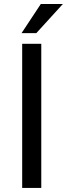

<svg xmlns="http://www.w3.org/2000/svg" viewBox="-20 -927 330 947"><path d="M183.6 -710.9V0H89.4V-710.9ZM86.4 -763.7 181.2 -907.2H290L159.2 -763.7Z"/></svg>

Font: Vazirmatn RD FD
Style: Regular
Weight: 400
Designer: Saber Rastikerdar
Foundry: Saber Rastikerdar
Version: Version 33.003